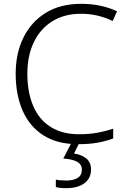

<svg xmlns="http://www.w3.org/2000/svg" viewBox="-20 -744 663 1004"><path d="M404 -672Q316 -672 253 -632.5Q190 -593 156.5 -522.5Q123 -452 123 -359Q123 -263 153 -191.5Q183 -120 243.5 -81Q304 -42 394 -42Q446 -42 489.5 -50Q533 -58 572 -71V-20Q535 -6 491 2Q447 10 388 10Q280 10 207.5 -36Q135 -82 98.5 -165Q62 -248 62 -359Q62 -465 102.5 -547.5Q143 -630 219.5 -677Q296 -724 405 -724Q509 -724 592 -685L569 -634Q492 -672 404 -672ZM456 142Q456 188 421.5 214Q387 240 326 240Q292 240 272 234V195Q292 200 327 200Q364 200 386 186.5Q408 173 408 143Q408 115 382.5 101.5Q357 88 311 85L355 0H396L367 59Q406 64 431 84.5Q456 105 456 142Z"/></svg>

Font: Noto Sans Sinhala Light
Style: Regular
Weight: 300
Designer: Jelle Bosma - Monotype Design Team
Foundry: Monotype Imaging Inc.
Version: Version 2.006; ttfautohint (v1.8.4.7-5d5b)